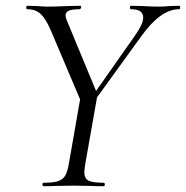

<svg xmlns="http://www.w3.org/2000/svg" viewBox="-20 -645 644 665"><path d="M277 -279 449 -524Q476 -562 476 -584Q476 -613 434 -613Q430 -613 430 -619Q430 -625 434 -625L474 -624Q508 -622 533 -622Q548 -622 568 -624L600 -625Q604 -625 604 -619Q604 -613 600 -613Q536 -613 469 -519L288 -269ZM131 -12Q164 -12 181 -17.5Q198 -23 206 -37Q214 -51 219 -81L259 -310L318 -319L276 -81Q272 -55 272 -49Q272 -27 286.5 -19.5Q301 -12 339 -12Q343 -12 343 -6Q343 0 339 0Q312 0 297 -1L236 -2L173 -1Q158 0 131 0Q127 0 127 -6Q127 -12 131 -12ZM75 -613Q71 -613 71 -619Q71 -625 75 -625L109 -624Q133 -622 144 -622Q169 -622 213 -624L259 -625Q261 -625 261 -621Q261 -618 259.5 -615.5Q258 -613 256 -613Q230 -613 218.5 -608Q207 -603 207 -591Q207 -585 212 -573L318 -317L270 -271L155 -542Q138 -581 120.5 -597Q103 -613 75 -613Z"/></svg>

Font: Cormorant Infant
Style: Italic
Weight: 400
Italic angle: -10°
Designer: Christian Thalmann (Catharsis Fonts)
Foundry: Catharsis Fonts
Version: Version 4.000